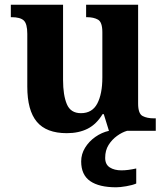

<svg xmlns="http://www.w3.org/2000/svg" viewBox="-20 -556 707 816"><path d="M264 10Q177 10 136.5 -38.5Q96 -87 96 -188V-412Q96 -455 81 -469Q66 -483 29 -483H26V-536H248V-216Q248 -152 264 -113.5Q280 -75 324 -75Q372 -75 393.5 -116Q415 -157 415 -227V-419Q415 -462 396.5 -472.5Q378 -483 349 -483H346V-536H567V-116Q567 -73 586 -63Q605 -53 634 -53H642V0H443L421 -71H416Q390 -28 352.5 -9Q315 10 264 10ZM474 240Q401 240 363 213.5Q325 187 325 130Q325 99 341.5 72Q358 45 385 26Q412 7 443 0H520Q499 6 477.5 21.5Q456 37 441.5 60Q427 83 427 115Q427 143 446.5 155.5Q466 168 496 168Q510 168 525.5 166Q541 164 559 160V224Q543 231 516.5 235.5Q490 240 474 240Z"/></svg>

Font: Noto Serif Ethiopic
Style: Bold
Weight: 700
Designer: Monotype Design Team
Foundry: Monotype Imaging Inc.
Version: Version 2.102; ttfautohint (v1.8.4.7-5d5b)